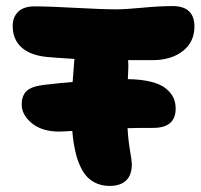

<svg xmlns="http://www.w3.org/2000/svg" viewBox="-20 -651 665 635"><path d="M175.8 -215.8Q119.1 -215.8 85.4 -243.4Q51.8 -271 51.8 -305.2Q51.8 -334.5 67.9 -349.9Q84 -365.2 124 -370.1Q191.4 -377.9 220.2 -379.9Q223.1 -414.1 226.1 -456.1Q161.6 -460 132.8 -462.9Q78.6 -468.8 50.3 -495.1Q22 -521.5 22 -564.9Q22 -594.7 40.3 -612.3Q58.6 -629.9 94.2 -629.9Q141.6 -629.9 230.7 -625Q319.8 -620.1 365.2 -620.1Q393.6 -620.1 451.2 -625.5Q508.8 -630.9 550.8 -630.9Q623 -630.9 623 -563Q623 -512.2 584.7 -482.2Q546.4 -452.1 483.9 -452.1H403.8Q405.3 -434.1 403.8 -412.1Q403.8 -408.2 403.3 -400.6Q402.8 -393.1 402.8 -389.2Q447.3 -388.7 479.2 -380.6Q511.2 -372.6 528.3 -358.6Q545.4 -344.7 553.2 -328.4Q561 -312 561 -292Q561 -228 486.8 -228Q426.8 -228 401.9 -227.1Q403.8 -189.5 409.9 -154.1Q416 -118.7 416 -107.9Q416 -72.3 397.2 -54.2Q378.4 -36.1 342.8 -36.1Q304.2 -36.1 276.6 -58.3Q249 -80.6 232.9 -134.8Q221.7 -178.2 219.2 -217.8Q185.1 -215.8 175.8 -215.8Z"/></svg>

Font: Shantell Sans Irregular
Style: Regular
Weight: 800
Designer: Stephen Nixon, Anya Danilova, Shantell Martin
Foundry: Arrow Type
Version: Version 1.006;[9816181b4]